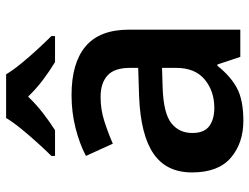

<svg xmlns="http://www.w3.org/2000/svg" viewBox="-114 -785 816 628"><g transform="rotate(-90 294.0 -471.0)"><path d="M297 -645Q402 -645 456.5 -599Q511 -553 511 -457V-93H422L397 -168H393Q358 -124 319 -103.5Q280 -83 213 -83Q140 -83 92 -124Q44 -165 44 -251Q44 -335 105.5 -377Q167 -419 292 -424L386 -427V-454Q386 -505 361 -527.5Q336 -550 291 -550Q250 -550 212.5 -538Q175 -526 138 -510L98 -598Q138 -619 189.5 -632Q241 -645 297 -645ZM320 -347Q237 -344 205 -318.5Q173 -293 173 -250Q173 -211 195.5 -194.5Q218 -178 255 -178Q310 -178 348 -209.5Q386 -241 386 -303V-349ZM365 -859Q378 -837 400.5 -809.5Q423 -782 447 -756Q471 -730 490 -711V-699H405Q378 -715 348 -737.5Q318 -760 292 -787Q266 -760 237.5 -738Q209 -716 182 -699H98V-711Q117 -730 140.5 -756Q164 -782 186.5 -809.5Q209 -837 222 -859Z"/></g></svg>

Font: Noto Sans Telugu UI SemiBold
Style: Regular
Weight: 600
Designer: Jelle Bosma - Monotype Design Team
Foundry: Monotype Imaging Inc.
Version: Version 2.005; ttfautohint (v1.8.4.7-5d5b)